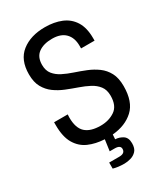

<svg xmlns="http://www.w3.org/2000/svg" viewBox="-214 -793 935 1073"><g transform="rotate(-30 253.5 -256.5)"><path d="M263 185Q221 185 191 176V137H256Q294 137 294 108Q294 84 257 84H225L235 12Q178 9 133.5 -10.5Q89 -30 63 -74Q37 -118 37 -193Q37 -198 37 -202.5Q37 -207 37 -212H125Q125 -207 124.5 -202Q124 -197 124 -192Q124 -124 156.5 -94.5Q189 -65 254 -65Q307 -65 346 -91.5Q385 -118 385 -183Q385 -221 366.5 -245Q348 -269 318.5 -284.5Q289 -300 253 -312.5Q217 -325 181 -339.5Q145 -354 115.5 -375.5Q86 -397 67.5 -430Q49 -463 49 -514Q49 -607 107 -652.5Q165 -698 257 -698Q317 -698 363 -679Q409 -660 435 -618.5Q461 -577 461 -510V-494H374V-511Q374 -563 345 -592.5Q316 -622 260 -622Q205 -622 172 -598Q139 -574 139 -523Q139 -486 157.5 -463Q176 -440 205.5 -425Q235 -410 271 -398Q307 -386 343 -371.5Q379 -357 409 -335Q439 -313 457 -279Q475 -245 475 -193Q475 -92 423 -44Q371 4 287 11L285 41Q311 42 333.5 56.5Q356 71 356 107Q356 140 340.5 156.5Q325 173 303 179Q281 185 263 185Z"/></g></svg>

Font: Archivo Condensed
Style: Regular
Weight: 400
Width: 3
Designer: Hector Gatti
Foundry: Omnibus-Type
Version: Version 2.001; ttfautohint (v1.8.3)